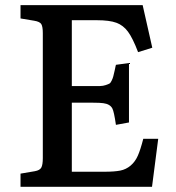

<svg xmlns="http://www.w3.org/2000/svg" viewBox="-20 -720 678 740"><path d="M59.1 0V-50.8L113.8 -60.1Q133.8 -63.5 139.4 -74.5Q145 -85.4 145 -110.8V-592.8Q145 -617.2 139.2 -627Q133.3 -636.7 111.8 -640.1L59.1 -648.9V-700.2H529.8L566.9 -536.1L512.2 -519Q491.7 -572.8 473.4 -597.7Q455.1 -622.6 428.5 -632.3Q401.9 -642.1 353 -642.1H256.8V-388.2H334Q354.5 -388.2 366 -388.4Q377.4 -388.7 387.5 -392.1Q397.5 -395.5 401.9 -397.9Q406.2 -400.4 410.6 -409.7Q415 -418.9 416.7 -426Q418.5 -433.1 422.4 -450.2Q423.3 -454.6 423.8 -456.8Q424.3 -459 425 -462.9Q425.8 -466.8 426.8 -470.2L477.1 -477.1V-248L426.8 -238.8Q419.4 -290 413.1 -301.8Q404.3 -318.8 378.4 -322.3Q365.2 -324.2 338.9 -324.2H256.8V-58.1H382.8Q420.9 -58.1 443.4 -62.5Q465.8 -66.9 483.4 -81.8Q501 -96.7 511.2 -119.9Q521.5 -143.1 532.2 -185.1H589.8L565.9 0Z"/></svg>

Font: Literata Book Medium
Style: Regular
Weight: 500
Designer: Latin by Veronika Burian and Jose Scaglione. Greek by Irene Vlachou. Cyrillic by Vera Evstafieva
Foundry: TypeTogether
Version: Version 2.003;PS 002.003;hotconv 1.0.88;makeotf.lib2.5.64775